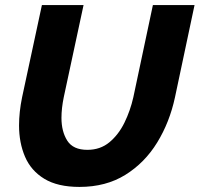

<svg xmlns="http://www.w3.org/2000/svg" viewBox="-20 -730 786 756"><path d="M293 6Q207 6 154.5 -26Q102 -58 78.5 -113Q55 -168 55 -236Q55 -289 67 -347L145 -710H309L231 -347Q222 -303 222 -266Q222 -212 245 -176Q268 -140 324 -140Q375 -140 411 -170Q447 -200 470 -247Q493 -294 505 -347L582 -710H746L669 -347Q648 -249 599 -169Q550 -89 473.5 -41.5Q397 6 293 6Z"/></svg>

Font: Raleway ExtraBold
Style: Italic
Weight: 800
Italic angle: -12°
Designer: Matt McInerney, Pablo Impallari, Rodrigo Fuenzalida
Foundry: Matt McInerney, Pablo Impallari, Rodrigo Fuenzalida
Version: Version 4.026